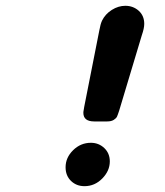

<svg xmlns="http://www.w3.org/2000/svg" viewBox="-20 -639 565 659"><path d="M205.1 -64.9Q205.1 -98.1 231 -123.5Q256.8 -148.9 292 -148.9Q318.8 -148.9 337.9 -130.9Q356.9 -112.8 356.9 -85Q356.9 -52.7 331.1 -26.4Q305.2 0 270 0Q242.2 0 223.6 -18.1Q205.1 -36.1 205.1 -64.9ZM266.1 -252Q266.1 -255.9 267.6 -263.4Q269 -271 269 -272L320.8 -534.2Q324.7 -556.2 330.1 -567.9Q341.3 -590.8 363.8 -605Q386.2 -619.1 410.2 -619.1Q437 -619.1 456.1 -602.1Q475.1 -585 475.1 -557.1Q475.1 -542 466.8 -518.1L389.2 -259.8Q384.3 -244.6 381.6 -238.8Q378.9 -232.9 370.4 -227.5Q361.8 -222.2 348.1 -222.2H303.2Q266.1 -222.2 266.1 -252Z"/></svg>

Font: CMU Typewriter Text
Style: BoldItalic
Weight: 700
Italic angle: -14.04°
Version: Version 0.7.0